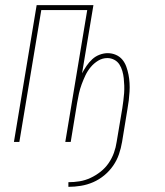

<svg xmlns="http://www.w3.org/2000/svg" viewBox="-20 -550 640 744"><path d="M245 174V156Q267 156 288.5 152.5Q310 149 330.5 139.5Q351 130 369.5 115.5Q388 101 401 82Q414 63 421.5 42Q429 21 432 0L454 -131Q456 -145 458 -160Q460 -175 461 -189.5Q462 -204 461.5 -218.5Q461 -233 459.5 -247Q458 -261 454 -275Q450 -289 442.5 -300.5Q435 -312 422.5 -318.5Q410 -325 396 -325Q377 -325 360.5 -315Q344 -305 331.5 -290Q319 -275 311 -258Q303 -241 296.5 -223.5Q290 -206 286 -188Q282 -170 279 -152L254 0H233L318 -511H140L55 0H34L122 -530H342L298 -266Q306 -281 315.5 -295Q325 -309 337.5 -320.5Q350 -332 366 -338Q382 -344 397 -344Q414 -344 429 -337.5Q444 -331 454 -319Q464 -307 469.5 -291.5Q475 -276 478 -260.5Q481 -245 482 -228.5Q483 -212 482 -195Q481 -178 479 -161Q477 -144 474 -128L453 0Q449 24 441 47.5Q433 71 418.5 92Q404 113 384 129.5Q364 146 341 156Q318 166 293.5 170Q269 174 245 174Z"/></svg>

Font: Iosevka Curly ThExObl
Style: Regular
Weight: 100
Width: 7
Italic angle: -9°
Monospace: yes
Designer: Belleve Invis
Foundry: Belleve Invis
Version: Version 11.1.0; ttfautohint (v1.8.3)